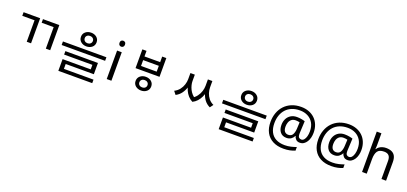

<svg xmlns="http://www.w3.org/2000/svg" viewBox="37 -2000 7190 3396"><g transform="rotate(20 3632.0 -302.0)"><path d="M139 -608H451V-136H370V-540H139ZM503 -610H811V-137H729V-542H503Z M1388 -677Q1451 -677 1493 -641.5Q1535 -606 1535 -548Q1535 -490 1493 -454.5Q1451 -419 1388 -419Q1326 -419 1283.5 -454.5Q1241 -490 1241 -548Q1241 -606 1283.5 -641.5Q1326 -677 1388 -677ZM1388 -616Q1355 -616 1333.5 -597Q1312 -578 1312 -548Q1312 -517 1333.5 -497.5Q1355 -478 1388 -478Q1421 -478 1443 -497.5Q1465 -517 1465 -548Q1465 -578 1443 -597Q1421 -616 1388 -616ZM970 -360H1788V-293H970ZM1069 -214H1682V-2H1152V112H1071V-64H1601V-149H1069ZM1071 90H1709V156H1071Z M2013 -536V0H1925V-536ZM1970 -737Q1990 -737 2005.5 -723.5Q2021 -710 2021 -681Q2021 -653 2005.5 -639Q1990 -625 1970 -625Q1948 -625 1933 -639Q1918 -653 1918 -681Q1918 -710 1933 -723.5Q1948 -737 1970 -737Z M2563 -274Q2626 -274 2668 -238.5Q2710 -203 2710 -145Q2710 -87 2668 -51.5Q2626 -16 2563 -16Q2501 -16 2458.5 -51.5Q2416 -87 2416 -144Q2416 -203 2458.5 -238.5Q2501 -274 2563 -274ZM2563 -213Q2530 -213 2508.5 -194Q2487 -175 2487 -144Q2487 -113 2508.5 -94Q2530 -75 2563 -75Q2597 -75 2618.5 -94Q2640 -113 2640 -144Q2640 -175 2618.5 -194Q2597 -213 2563 -213ZM2338 -709H2416V-604H2711V-709H2789V-356H2338ZM2416 -535V-425H2711V-535Z M3280 -606H3345V-489Q3345 -427 3326.5 -361.5Q3308 -296 3268.5 -240.5Q3229 -185 3165 -152L3117 -213Q3175 -242 3211 -288.5Q3247 -335 3263.5 -388.5Q3280 -442 3280 -489ZM3301 -606H3363V-486Q3363 -451 3372.5 -411.5Q3382 -372 3401 -333Q3420 -294 3450.5 -260Q3481 -226 3523 -203L3486 -139Q3436 -165 3401 -204.5Q3366 -244 3344 -292.5Q3322 -341 3311.5 -390.5Q3301 -440 3301 -486ZM3609 -606H3672V-486Q3672 -439 3661.5 -388.5Q3651 -338 3628.5 -290Q3606 -242 3570.5 -202.5Q3535 -163 3486 -139L3448 -203Q3504 -233 3540 -281Q3576 -329 3592.5 -383Q3609 -437 3609 -486ZM3628 -606H3693V-489Q3693 -437 3709.5 -384Q3726 -331 3761.5 -286Q3797 -241 3855 -215L3809 -153Q3744 -184 3704 -237.5Q3664 -291 3646 -356.5Q3628 -422 3628 -489Z M4406 -677Q4469 -677 4511 -641.5Q4553 -606 4553 -548Q4553 -490 4511 -454.5Q4469 -419 4406 -419Q4344 -419 4301.5 -454.5Q4259 -490 4259 -548Q4259 -606 4301.5 -641.5Q4344 -677 4406 -677ZM4406 -616Q4373 -616 4351.5 -597Q4330 -578 4330 -548Q4330 -517 4351.5 -497.5Q4373 -478 4406 -478Q4439 -478 4461 -497.5Q4483 -517 4483 -548Q4483 -578 4461 -597Q4439 -616 4406 -616ZM3988 -360H4806V-293H3988ZM4087 -214H4700V-2H4170V112H4089V-64H4619V-149H4087ZM4089 90H4727V156H4089Z M5689 -357Q5689 -311 5678.5 -267Q5668 -223 5646 -187.5Q5624 -152 5592 -130.5Q5560 -109 5516 -109Q5470 -109 5443.5 -135.5Q5417 -162 5411 -196H5406Q5388 -159 5353 -134Q5318 -109 5265 -109Q5189 -109 5147.5 -160Q5106 -211 5106 -295Q5106 -361 5132 -411.5Q5158 -462 5205.5 -491Q5253 -520 5318 -520Q5362 -520 5404.5 -512.5Q5447 -505 5471 -496L5461 -293Q5460 -275 5460 -267.5Q5460 -260 5460 -257Q5460 -205 5478.5 -188Q5497 -171 5522 -171Q5553 -171 5574.5 -196.5Q5596 -222 5607.5 -264.5Q5619 -307 5619 -358Q5619 -451 5581.5 -515.5Q5544 -580 5478.5 -614Q5413 -648 5330 -648Q5245 -648 5179 -621Q5113 -594 5068.5 -545Q5024 -496 5001 -429.5Q4978 -363 4978 -283Q4978 -185 5013 -116.5Q5048 -48 5115.5 -12.5Q5183 23 5281 23Q5342 23 5397.5 9.5Q5453 -4 5496 -20V48Q5453 66 5399.5 77.5Q5346 89 5281 89Q5163 89 5079 45Q4995 1 4950.5 -81.5Q4906 -164 4906 -280Q4906 -373 4935 -452.5Q4964 -532 5019 -590.5Q5074 -649 5152.5 -681.5Q5231 -714 5330 -714Q5408 -714 5473.5 -689.5Q5539 -665 5587.5 -618.5Q5636 -572 5662.5 -506Q5689 -440 5689 -357ZM5184 -293Q5184 -229 5209.5 -200Q5235 -171 5278 -171Q5334 -171 5358.5 -213Q5383 -255 5387 -322L5393 -447Q5380 -451 5360 -454Q5340 -457 5319 -457Q5270 -457 5240 -433Q5210 -409 5197 -371.5Q5184 -334 5184 -293Z M6588 -357Q6588 -311 6577.5 -267Q6567 -223 6545 -187.5Q6523 -152 6491 -130.5Q6459 -109 6415 -109Q6369 -109 6342.5 -135.5Q6316 -162 6310 -196H6305Q6287 -159 6252 -134Q6217 -109 6164 -109Q6088 -109 6046.5 -160Q6005 -211 6005 -295Q6005 -361 6031 -411.5Q6057 -462 6104.5 -491Q6152 -520 6217 -520Q6261 -520 6303.5 -512.5Q6346 -505 6370 -496L6360 -293Q6359 -275 6359 -267.5Q6359 -260 6359 -257Q6359 -205 6377.5 -188Q6396 -171 6421 -171Q6452 -171 6473.5 -196.5Q6495 -222 6506.5 -264.5Q6518 -307 6518 -358Q6518 -451 6480.5 -515.5Q6443 -580 6377.5 -614Q6312 -648 6229 -648Q6144 -648 6078 -621Q6012 -594 5967.5 -545Q5923 -496 5900 -429.5Q5877 -363 5877 -283Q5877 -185 5912 -116.5Q5947 -48 6014.5 -12.5Q6082 23 6180 23Q6241 23 6296.5 9.5Q6352 -4 6395 -20V48Q6352 66 6298.5 77.5Q6245 89 6180 89Q6062 89 5978 45Q5894 1 5849.5 -81.5Q5805 -164 5805 -280Q5805 -373 5834 -452.5Q5863 -532 5918 -590.5Q5973 -649 6051.5 -681.5Q6130 -714 6229 -714Q6307 -714 6372.5 -689.5Q6438 -665 6486.5 -618.5Q6535 -572 6561.5 -506Q6588 -440 6588 -357ZM6083 -293Q6083 -229 6108.5 -200Q6134 -171 6177 -171Q6233 -171 6257.5 -213Q6282 -255 6286 -322L6292 -447Q6279 -451 6259 -454Q6239 -457 6218 -457Q6169 -457 6139 -433Q6109 -409 6096 -371.5Q6083 -334 6083 -293Z M6819 -537Q6819 -518 6817.5 -498Q6816 -478 6814 -462H6820Q6837 -490 6863 -508Q6889 -526 6921 -535.5Q6953 -545 6987 -545Q7052 -545 7095.5 -524.5Q7139 -504 7161 -461Q7183 -418 7183 -349V0H7096V-343Q7096 -408 7067 -440Q7038 -472 6976 -472Q6886 -472 6852.5 -421.5Q6819 -371 6819 -277V0H6731V-760H6819Z"/></g></svg>

Font: hexkorean15
Style: Book
Weight: 400
Designer: Jelle Bosma - Monotype Design Team
Foundry: Monotype Imaging Inc.
Version: Version 2.003